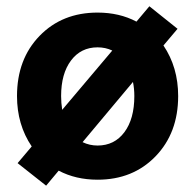

<svg xmlns="http://www.w3.org/2000/svg" viewBox="-20 -563 622 612"><path d="M36.1 -43 81.1 -96.2Q34.2 -165.5 34.2 -256.8Q34.2 -374.5 106.2 -448.7Q178.2 -522.9 291 -522.9Q360.4 -522.9 415 -494.1L456.1 -543L545.9 -471.2L501 -418Q547.9 -348.6 547.9 -256.8Q547.9 -139.2 475.8 -64.7Q403.8 9.8 291 9.8Q221.7 9.8 167 -19L127 28.8ZM174.8 -256.8Q174.8 -235.8 178.2 -212.9L337.9 -401.9Q316.4 -412.1 291 -412.1Q237.8 -412.1 206.3 -370.1Q174.8 -328.1 174.8 -256.8ZM408.2 -256.8Q408.2 -280.3 403.8 -301.8L243.2 -109.9Q265.6 -99.1 291 -99.1Q344.7 -99.1 376.5 -141.6Q408.2 -184.1 408.2 -256.8Z"/></svg>

Font: LT Superior
Style: Bold
Weight: 400
Designer: Daniel Lyons
Foundry: LyonsType
Version: Version 1.000